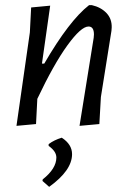

<svg xmlns="http://www.w3.org/2000/svg" viewBox="-20 -485 507 746"><path d="M44 4 96 -359 101 -456 175 -463 143 -238H152Q249 -405 326 -465H337Q372 -457 393.5 -434.5Q415 -412 414 -378L413 -365L372 -108L366 -3L289 4L344 -338L345 -351Q345 -382 324 -382Q295 -382 242 -309Q189 -236 125 -101L120 -3ZM220 50Q260 76 260 114Q260 177 171 241L145 218L146 212Q199 170 199 127Q199 103 169 82V75Q190 59 220 50Z"/></svg>

Font: Alegreya Sans
Style: Italic
Weight: 400
Italic angle: -7°
Designer: Juan Pablo del Peral
Foundry: Huerta Tipografica
Version: Version 2.007